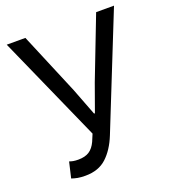

<svg xmlns="http://www.w3.org/2000/svg" viewBox="-124 -749 763 855"><g transform="rotate(-20 257.0 -322.0)"><path d="M135.7 12Q114.1 12 99.4 9.3Q84.7 6.5 70.9 1.8L88.3 -72.9Q96.7 -69.9 106.2 -68Q115.8 -66.2 130.2 -66.2Q162.4 -66.2 182.1 -79.1Q201.8 -92 214.5 -119.4L228.8 -153.6L5.1 -656.3H93.5L216 -364.4L265.7 -235H269.7L316.1 -364.4L428.8 -656.3H513.5L298.6 -119.2Q274.2 -58.5 236.1 -23.3Q198.1 12 135.7 12Z"/></g></svg>

Font: Source Sans Variable
Style: Regular
Weight: 200
Designer: Paul D. Hunt
Foundry: Adobe Systems Incorporated
Version: Version 3.006;hotconv 1.0.111;makeotfexe 2.5.65597